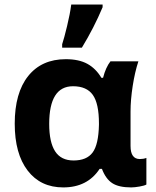

<svg xmlns="http://www.w3.org/2000/svg" viewBox="-20 -816 687 846"><path d="M304.2 -108.9Q361.8 -108.9 387.9 -143.8Q414.1 -178.7 416 -266.1V-272Q416 -359.9 388.9 -397.9Q361.8 -436 301.8 -436Q196.8 -436 196.8 -270Q196.8 -189.5 222.9 -149.2Q249 -108.9 304.2 -108.9ZM258.8 9.8Q158.7 9.8 101.8 -64.5Q44.9 -138.7 44.9 -271Q44.9 -406.7 104.2 -481Q163.6 -555.2 270 -555.2Q327.6 -555.2 365 -534.7Q402.3 -514.2 426.8 -473.1H434.1Q445.8 -519 466.8 -545.9H589.8Q574.2 -498.5 564.7 -437.3Q555.2 -376 555.2 -325.2V-172.9Q555.2 -115.2 596.2 -115.2Q611.8 -115.2 625 -120.1V-2.9Q617.2 2 595 5.9Q572.8 9.8 558.1 9.8Q503.4 9.8 474.6 -9Q445.8 -27.8 429.2 -71.8H418.9Q365.2 9.8 258.8 9.8ZM253.9 -621.1Q262.7 -647.5 275.6 -701.2Q288.6 -754.9 293.9 -795.9H432.1V-784.2Q394 -693.4 340.8 -606H253.9Z"/></svg>

Font: Zoram GWebM
Style: Bold
Weight: 700
Foundry: Ascender Corporation
Version: Version 1.000